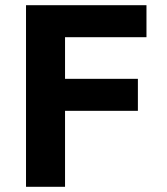

<svg xmlns="http://www.w3.org/2000/svg" viewBox="-20 -718 640 738"><path d="M80 0V-698H543V-575H230V-415H510V-292H230V0Z"/></svg>

Font: iA Writer Duo V
Style: Regular
Weight: 400
Designer: Mike Abbink, Paul van der Laan, Pieter van Rosmalen, Oliver Reichenstein
Foundry: Information Architects Inc.
Version: Version 2.000